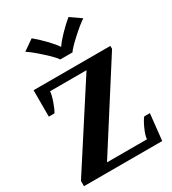

<svg xmlns="http://www.w3.org/2000/svg" viewBox="-233 -1119 1112 1241"><g transform="rotate(-30 322.5 -498.5)"><path d="M126 -942 205 -997Q240 -969 282.5 -925Q325 -881 341 -855H344Q360 -881 402.5 -925Q445 -969 480 -997L559 -942Q524 -920 464 -865.5Q404 -811 388 -786H297Q281 -811 221 -865.5Q161 -920 126 -942ZM20 -39 409 -641H137Q136 -616 119.5 -569Q103 -522 90 -503H48V-700H621V-678L226 -59H524Q526 -87 546.5 -132.5Q567 -178 583 -196H625L604 0H20Z"/></g></svg>

Font: Trirong Black
Style: Regular
Weight: 900
Designer: Katatrad Team
Foundry: CadsonDemak
Version: Version 1.001